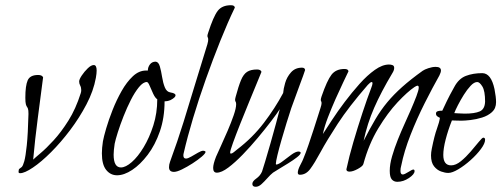

<svg xmlns="http://www.w3.org/2000/svg" viewBox="-20 -652 1919 735"><path d="M57 11Q51 11 51 6Q51 -4 54.5 -6Q58 -8 63 -12.5Q68 -17 73 -35Q78 -53 82.5 -95.5Q87 -138 89 -216Q89 -231 87 -236Q85 -241 83 -243.5Q81 -246 79 -253Q77 -260 77 -278Q77 -324 86 -344.5Q95 -365 126 -365Q141 -365 145 -356Q135 -278 124.5 -198.5Q114 -119 107 -41Q113 -47 135 -65.5Q157 -84 185.5 -115Q214 -146 242 -190.5Q270 -235 289 -295Q290 -298 290.5 -301Q291 -304 291 -307Q291 -317 287 -324.5Q283 -332 283 -340Q283 -348 293 -363Q303 -378 316 -390.5Q329 -403 339 -403Q350 -403 350 -382Q350 -371 347 -354Q338 -304 311 -252.5Q284 -201 248.5 -154Q213 -107 175.5 -69.5Q138 -32 106 -10.5Q74 11 57 11Z M428 19Q403 19 386.5 -1.5Q370 -22 370 -65Q370 -75 371 -86.5Q372 -98 374 -111Q377 -128 386.5 -160.5Q396 -193 411 -231Q426 -269 445.5 -303.5Q465 -338 488.5 -360Q512 -382 539 -382H546Q546 -395 554 -405.5Q562 -416 576 -416Q587 -415 592 -397.5Q597 -380 600.5 -357.5Q604 -335 611 -317.5Q618 -300 633 -298Q652 -295 652 -287Q652 -279 633 -269Q626 -266 620 -265Q614 -264 610 -264Q610 -201 592 -149Q574 -97 545.5 -59.5Q517 -22 486 -1.5Q455 19 428 19ZM443 -11Q461 -11 484.5 -31.5Q508 -52 530 -88.5Q552 -125 567 -172Q582 -219 582 -272Q574 -277 566.5 -293Q559 -309 553 -323.5Q547 -338 542 -338Q528 -338 512 -318.5Q496 -299 481 -269.5Q466 -240 453 -207Q440 -174 431 -145.5Q422 -117 419 -102Q417 -89 416 -78.5Q415 -68 415 -60Q415 -11 443 -11Z M646 6Q627 6 627 -12Q627 -22 631 -33Q660 -112 682.5 -184.5Q705 -257 727 -330Q749 -403 774 -483Q776 -490 776.5 -494Q777 -498 777 -501Q777 -506 775.5 -508.5Q774 -511 774 -515Q774 -518 777 -527Q797 -589 813.5 -610.5Q830 -632 864 -632Q878 -632 879 -623Q852 -567 823.5 -496Q795 -425 768 -349Q741 -273 719 -199.5Q697 -126 683 -65Q682 -62 682 -57Q682 -45 692 -45Q699 -45 712 -52.5Q725 -60 738 -67.5Q751 -75 758 -75Q764 -75 767 -71Q767 -65 752.5 -52.5Q738 -40 717 -26.5Q696 -13 676.5 -3.5Q657 6 646 6Z M959 63Q946 63 946 52Q946 42 961 31.5Q976 21 983 5Q986 -3 995 -33.5Q1004 -64 1015.5 -103.5Q1027 -143 1036.5 -179Q1046 -215 1051 -234Q1040 -217 1017.5 -187.5Q995 -158 967 -124.5Q939 -91 909.5 -60.5Q880 -30 854 -10.5Q828 9 810 9Q796 9 796 -9Q796 -24 807 -52Q813 -66 825.5 -93Q838 -120 851.5 -151.5Q865 -183 874.5 -210.5Q884 -238 884 -253Q884 -260 882 -262.5Q880 -265 880 -270Q880 -272 880.5 -274.5Q881 -277 882 -281Q893 -322 902.5 -345Q912 -368 926 -377Q940 -386 964 -386Q978 -386 981 -377Q977 -367 964 -335.5Q951 -304 933.5 -261.5Q916 -219 899.5 -177.5Q883 -136 872 -105.5Q861 -75 861 -68Q861 -64 864 -64Q868 -64 874.5 -69Q881 -74 888 -80Q947 -125 990 -181.5Q1033 -238 1064 -296Q1065 -311 1071.5 -334Q1078 -357 1094 -375Q1110 -393 1136 -393Q1147 -393 1148 -384Q1143 -368 1127.5 -327Q1112 -286 1095 -238Q1087 -214 1077 -181.5Q1067 -149 1057.5 -116Q1048 -83 1042 -58Q1036 -33 1036 -25Q1036 -22 1038 -22Q1047 -23 1062.5 -35Q1078 -47 1095 -59.5Q1112 -72 1123 -72Q1125 -72 1128 -71Q1131 -70 1131 -67Q1131 -61 1117 -50Q1103 -39 1083.5 -27Q1064 -15 1047.5 -5Q1031 5 1025 9Q1015 17 1003.5 30Q992 43 981 53Q970 63 959 63Z M1501 44Q1488 44 1480 35Q1472 26 1472 2Q1472 -23 1481 -54Q1490 -85 1503 -117.5Q1516 -150 1529.5 -179.5Q1543 -209 1552 -230Q1565 -260 1574 -283.5Q1583 -307 1583 -317Q1583 -324 1578 -324Q1575 -324 1567 -319Q1540 -301 1502 -260.5Q1464 -220 1428 -160.5Q1392 -101 1371 -24Q1369 -16 1350 -5.5Q1331 5 1318 5Q1306 5 1306 -4Q1306 -5 1306.5 -6Q1307 -7 1307 -8Q1316 -51 1332.5 -107.5Q1349 -164 1367.5 -220Q1386 -276 1401 -315Q1406 -328 1406 -333Q1406 -338 1403 -338Q1398 -338 1388 -327Q1315 -243 1273 -178.5Q1231 -114 1207.5 -70.5Q1184 -27 1167.5 -5Q1151 17 1128 17Q1120 17 1120 9Q1120 -2 1129.5 -20Q1139 -38 1141 -44Q1151 -68 1161 -97.5Q1171 -127 1180.5 -156Q1190 -185 1197 -207.5Q1204 -230 1207 -239Q1211 -251 1211 -257Q1211 -262 1209.5 -264Q1208 -266 1208 -270Q1208 -274 1211 -283Q1232 -344 1249 -366Q1266 -388 1299 -388Q1313 -388 1314 -379Q1307 -364 1293.5 -336Q1280 -308 1264.5 -273Q1249 -238 1235.5 -203Q1222 -168 1216 -139Q1229 -159 1250.5 -192Q1272 -225 1299.5 -261.5Q1327 -298 1356.5 -331Q1386 -364 1415 -384.5Q1444 -405 1469 -405Q1477 -405 1483 -402.5Q1489 -400 1489 -392Q1489 -383 1482 -372Q1439 -300 1412.5 -239.5Q1386 -179 1372 -113Q1396 -160 1417 -195.5Q1438 -231 1462.5 -260.5Q1487 -290 1519.5 -319Q1552 -348 1598 -381Q1605 -386 1620 -391Q1635 -396 1648 -396Q1668 -396 1668 -382Q1668 -375 1662 -363Q1636 -317 1606 -257.5Q1576 -198 1551.5 -135.5Q1527 -73 1516 -18Q1513 -8 1513 2Q1513 16 1522 16Q1528 16 1543 6.5Q1558 -3 1562 -3Q1567 -3 1567 3Q1567 15 1545.5 29.5Q1524 44 1501 44Z M1696 10Q1684 10 1668.5 4.5Q1653 -1 1641.5 -15.5Q1630 -30 1630 -57Q1630 -68 1633 -83Q1643 -133 1652.5 -159Q1662 -185 1664 -201Q1661 -202 1655 -206Q1649 -210 1649 -217Q1649 -224 1655 -226Q1661 -228 1666 -228H1673Q1681 -245 1690.5 -265Q1700 -285 1719 -319Q1736 -351 1763.5 -361.5Q1791 -372 1826 -372Q1860 -372 1873 -311Q1879 -280 1879 -261Q1879 -237 1863.5 -223Q1848 -209 1825.5 -202Q1803 -195 1781 -192.5Q1759 -190 1746 -190Q1733 -190 1723.5 -190.5Q1714 -191 1710 -191Q1695 -153 1686 -118Q1677 -83 1677 -59Q1677 -19 1707 -19Q1725 -19 1744.5 -35Q1764 -51 1782 -72Q1800 -93 1813 -109Q1826 -125 1830 -125Q1837 -125 1837 -117Q1837 -103 1821 -81.5Q1805 -60 1781.5 -39Q1758 -18 1734.5 -4Q1711 10 1696 10ZM1759 -217Q1797 -217 1816.5 -225.5Q1836 -234 1837 -263Q1837 -304 1826.5 -321Q1816 -338 1807 -338Q1795 -338 1781.5 -323.5Q1768 -309 1755.5 -289Q1743 -269 1733 -249.5Q1723 -230 1719 -219Q1724 -219 1735 -218Q1746 -217 1759 -217Z"/></svg>

Font: Bilbo
Style: Regular
Weight: 400
Designer: Robert E. Leuschke
Foundry: Robert E. Leuschke
Version: Version 1.100